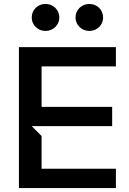

<svg xmlns="http://www.w3.org/2000/svg" viewBox="-20 -954 653 974"><path d="M76 0H568V-98H191V-264L141 -314H549V-412H191V-617H568V-715H76ZM211 -797C250 -797 281 -828 281 -865C281 -904 250 -934 211 -934C171 -934 141 -904 141 -865C141 -828 171 -797 211 -797ZM433 -797C473 -797 503 -828 503 -865C503 -904 473 -934 433 -934C394 -934 363 -904 363 -865C363 -828 394 -797 433 -797Z"/></svg>

Font: LaHaus Display SemiBold
Style: Regular
Weight: 600
Designer: We are Make, BastardaType, Dalton Maag Ltd
Foundry: BastardaType, Dalton Maag Ltd
Version: Version 3.100;Glyphs 3.3 (3331)